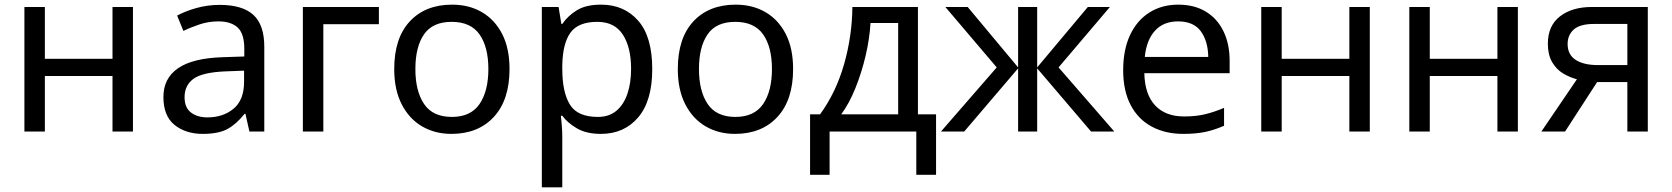

<svg xmlns="http://www.w3.org/2000/svg" viewBox="-20 -566 7194 826"><path d="M173 -536V-313H464V-536H552V0H464V-239H173V0H85V-536Z M925 -545Q1023 -545 1070 -502Q1117 -459 1117 -365V0H1053L1036 -76H1032Q997 -32 958.5 -11Q920 10 852 10Q779 10 731 -28.5Q683 -67 683 -149Q683 -229 746 -272.5Q809 -316 940 -320L1031 -323V-355Q1031 -422 1002 -448Q973 -474 920 -474Q878 -474 840 -461.5Q802 -449 769 -433L742 -499Q777 -518 825 -531.5Q873 -545 925 -545ZM951 -259Q851 -255 812.5 -227Q774 -199 774 -148Q774 -103 801.5 -82Q829 -61 872 -61Q940 -61 985 -98.5Q1030 -136 1030 -214V-262Z M1610 -536V-462H1371V0H1283V-536Z M2172 -269Q2172 -136 2104.5 -63Q2037 10 1922 10Q1851 10 1795.5 -22.5Q1740 -55 1708 -117.5Q1676 -180 1676 -269Q1676 -402 1743 -474Q1810 -546 1925 -546Q1998 -546 2053.5 -513.5Q2109 -481 2140.5 -419.5Q2172 -358 2172 -269ZM1767 -269Q1767 -174 1804.5 -118.5Q1842 -63 1924 -63Q2005 -63 2043 -118.5Q2081 -174 2081 -269Q2081 -364 2043 -418Q2005 -472 1923 -472Q1841 -472 1804 -418Q1767 -364 1767 -269Z M2566 -546Q2665 -546 2725.5 -477Q2786 -408 2786 -269Q2786 -132 2725.5 -61Q2665 10 2565 10Q2503 10 2462.5 -13.5Q2422 -37 2399 -68H2393Q2395 -51 2397 -25Q2399 1 2399 20V240H2311V-536H2383L2395 -463H2399Q2423 -498 2462 -522Q2501 -546 2566 -546ZM2550 -472Q2468 -472 2434.5 -426Q2401 -380 2399 -286V-269Q2399 -170 2431.5 -116.5Q2464 -63 2552 -63Q2601 -63 2632.5 -90Q2664 -117 2679.5 -163.5Q2695 -210 2695 -270Q2695 -362 2659.5 -417Q2624 -472 2550 -472Z M3392 -269Q3392 -136 3324.5 -63Q3257 10 3142 10Q3071 10 3015.5 -22.5Q2960 -55 2928 -117.5Q2896 -180 2896 -269Q2896 -402 2963 -474Q3030 -546 3145 -546Q3218 -546 3273.5 -513.5Q3329 -481 3360.5 -419.5Q3392 -358 3392 -269ZM2987 -269Q2987 -174 3024.5 -118.5Q3062 -63 3144 -63Q3225 -63 3263 -118.5Q3301 -174 3301 -269Q3301 -364 3263 -418Q3225 -472 3143 -472Q3061 -472 3024 -418Q2987 -364 2987 -269Z M3929 -536V-74H4007V186H3922V0H3549V186H3465V-74H3508Q3577 -169 3611.5 -290.5Q3646 -412 3647 -536ZM3725 -467Q3721 -399 3704 -326.5Q3687 -254 3660.5 -188Q3634 -122 3599 -74H3844V-467Z M4755 -536 4534 -276 4774 0H4674L4442 -272V0H4360V-272L4128 0H4028L4268 -276L4047 -536H4143L4360 -276V-536H4442V-276L4660 -536Z M5049 -546Q5118 -546 5167.5 -516Q5217 -486 5243.5 -431.5Q5270 -377 5270 -304V-251H4903Q4905 -160 4949.5 -112.5Q4994 -65 5074 -65Q5125 -65 5164.5 -74.5Q5204 -84 5246 -102V-25Q5205 -7 5165 1.5Q5125 10 5070 10Q4994 10 4935.5 -21Q4877 -52 4844.5 -113.5Q4812 -175 4812 -264Q4812 -352 4841.5 -415Q4871 -478 4924.5 -512Q4978 -546 5049 -546ZM5048 -474Q4985 -474 4948.5 -433.5Q4912 -393 4905 -321H5178Q5177 -389 5146 -431.5Q5115 -474 5048 -474Z M5494 -536V-313H5785V-536H5873V0H5785V-239H5494V0H5406V-536Z M6131 -536V-313H6422V-536H6510V0H6422V-239H6131V0H6043V-536Z M6713 0H6611L6764 -225Q6733 -233 6704 -250.5Q6675 -268 6657 -299.5Q6639 -331 6639 -378Q6639 -455 6691 -495.5Q6743 -536 6829 -536H7069V0H6981V-213H6851ZM6724 -377Q6724 -331 6758.5 -308.5Q6793 -286 6855 -286H6981V-463H6838Q6777 -463 6750.5 -439Q6724 -415 6724 -377Z"/></svg>

Font: Noto Sans
Style: Regular
Weight: 400
Designer: Monotype Design Team
Foundry: Monotype Imaging Inc.
Version: Version 2.007